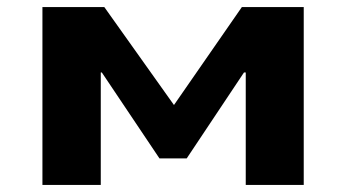

<svg xmlns="http://www.w3.org/2000/svg" viewBox="-20 -523 979 543"><path d="M100 0V-503H275L472 -226L664 -503H839V0H675V-318H670L508 -75H431L268 -318H265V0Z"/></svg>

Font: Nunito Sans 7pt Expanded ExtraBold
Style: Regular
Weight: 800
Width: 7
Designer: Vernon Adams
Foundry: Vernon Adams
Version: Version 3.101;gftools[0.9.27]